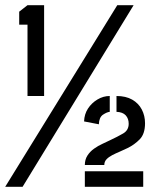

<svg xmlns="http://www.w3.org/2000/svg" viewBox="-20 -720 613 740"><path d="M86 -350V-625H54V-675L86 -700H150V-350ZM0 0 432 -700H495L67 0ZM361 -241 304 -252Q305 -280 319 -301.5Q333 -323 355.5 -336.5Q378 -350 403 -350V-289Q392 -288 377 -278Q362 -268 361 -241ZM307 -84Q307 -105 317 -120.5Q327 -136 342.5 -147Q358 -158 374.5 -165.5Q391 -173 403 -179Q433 -193 454.5 -205.5Q476 -218 476 -243Q476 -263 464.5 -275.5Q453 -288 429 -289V-350Q465 -350 489.5 -336Q514 -322 526.5 -298Q539 -274 539 -245Q539 -204 518.5 -183Q498 -162 471 -149Q457 -142 441.5 -135.5Q426 -129 412.5 -122Q399 -115 390.5 -106Q382 -97 382 -84ZM307 0V-60H532V0Z"/></svg>

Font: Stick No Bills SemiBold
Style: Regular
Weight: 600
Designer: Kosala Senevirathne, Siva Puranthara, Lasantha Premarathna, Tharique Azeez
Foundry: mooniak
Version: Version 2.000